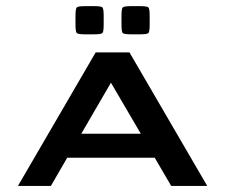

<svg xmlns="http://www.w3.org/2000/svg" viewBox="-20 -612 741 632"><path d="M412.6 -499Q388.2 -499 384 -503.2Q379.9 -507.3 379.9 -531.7V-559.1Q379.9 -583.5 384 -587.6Q388.2 -591.8 412.6 -591.8H439.9Q464.4 -591.8 468.5 -587.6Q472.7 -583.5 472.7 -559.1V-531.7Q472.7 -507.3 468.5 -503.2Q464.4 -499 439.9 -499ZM261.2 -499Q236.8 -499 232.7 -503.2Q228.5 -507.3 228.5 -531.7V-559.1Q228.5 -583.5 232.7 -587.6Q236.8 -591.8 261.2 -591.8H288.6Q313 -591.8 317.1 -587.6Q321.3 -583.5 321.3 -559.1V-531.7Q321.3 -507.3 317.1 -503.2Q313 -499 288.6 -499ZM406.2 -439.5 662.1 0H543.5L489.3 -92.8H201.2L147.5 0H39.1L294.9 -439.5ZM247.6 -171.9H443.4L345.2 -339.8Z"/></svg>

Font: Squarish Sans CT
Style: RegularSC
Weight: 400
Version: Version 0.9